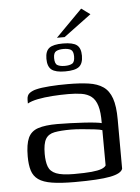

<svg xmlns="http://www.w3.org/2000/svg" viewBox="-52 -756 587 804"><g transform="rotate(-5 241.5 -354.5)"><path d="M229.9 6.7Q171.2 6.7 134.4 0.7Q97.5 -5.2 77.5 -19.5Q57.6 -33.7 50.1 -57.7Q42.6 -81.7 42.6 -117.2Q42.6 -168.2 54.9 -195.1Q67.3 -222 96.9 -231.8Q126.6 -241.7 177.2 -241.7Q202.4 -241.7 231.7 -240.6Q261 -239.5 288.7 -237.9Q316.4 -236.3 336.6 -233.9Q356.8 -231.5 363.6 -229.3Q364.3 -275.2 356.1 -302.1Q347.9 -328.9 331.4 -341.8Q314.8 -354.8 290.2 -358.8Q265.5 -362.7 234.1 -362.7Q200.5 -362.7 167.1 -360.4Q133.7 -358 106 -352.6Q78.3 -347.1 62.6 -338V-353Q62.6 -373.6 75.5 -382.3Q88.3 -391 103.7 -394.3Q123 -399.3 159.7 -402Q196.3 -404.7 235.6 -404.5Q286.6 -404.5 323.5 -399.2Q360.5 -393.9 384.4 -377.4Q408.3 -360.9 419.9 -327.8Q431.5 -294.8 431.5 -238.5L432 -31.9Q426.1 -11.7 378.9 -2.5Q331.7 6.7 229.9 6.7ZM229.7 -27.1Q276.1 -27.1 303.5 -29.8Q331 -32.5 345.3 -38Q359.5 -43.4 364.3 -51.4L363.6 -199.7Q354.8 -203.2 330.5 -206Q306.2 -208.9 279.1 -211.2Q252 -213.6 232.6 -213.6Q190 -213.6 163.7 -208.6Q137.4 -203.6 125.9 -184Q114.4 -164.3 114.4 -121.6Q114.4 -89 122.2 -68Q130 -46.9 154.7 -37Q179.4 -27.1 229.7 -27.1ZM230.1 -458.4Q189.8 -458.4 173 -471.8Q156.2 -485.3 156.2 -517.9Q156.2 -549.9 173 -562.8Q189.8 -575.7 230.6 -575.7Q272.3 -575.7 288.9 -562.8Q305.6 -549.9 305.6 -517.9Q305.6 -485.3 288.8 -471.8Q272 -458.4 230.1 -458.4ZM230.6 -481.5Q250.6 -481.5 261.6 -487.9Q272.6 -494.2 272.6 -517.9Q272.6 -540.1 261.6 -546.4Q250.6 -552.6 230.6 -552.6Q211.6 -552.6 200.1 -546.4Q188.6 -540.1 188.6 -517.9Q188.6 -494.2 199.6 -487.9Q210.6 -481.5 230.6 -481.5ZM207.8 -601.7 319.5 -714.5 356.1 -687.8 240.1 -601.7Z"/></g></svg>

Font: Genos Thin
Style: Regular
Weight: 100
Designer: Robert E. Leuschke
Foundry: Robert E. Leuschke
Version: Version 1.010